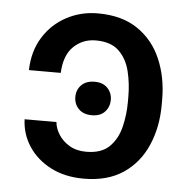

<svg xmlns="http://www.w3.org/2000/svg" viewBox="-45 -598 641 651"><g transform="rotate(5 275.5 -272.0)"><path d="M46.2 -173.3H154.5Q156.2 -152 169.6 -130.9Q182.9 -109.7 206.7 -95.7Q230.5 -81.7 263.8 -81.7Q315 -81.7 342.2 -108.3Q369.3 -134.9 379.6 -176.5Q389.9 -218 389.9 -262.4V-280.2Q389.9 -324.9 379.8 -366.3Q369.7 -407.7 342.5 -434.1Q315.3 -460.6 263.5 -460.6Q219.5 -460.6 188.4 -430.9Q157.3 -401.3 154.5 -340.6H46.2Q47.9 -405.2 77.6 -452.8Q107.2 -500.4 156.1 -526.5Q204.9 -552.6 262.8 -552.6Q344.8 -552.6 398.4 -516Q452.1 -479.4 478.5 -417.6Q505 -355.8 505 -280.2V-262.4Q505 -187.1 478.3 -125.2Q451.7 -63.2 398.1 -26.6Q344.5 9.9 263.1 9.9Q198.5 9.9 150.4 -15.1Q102.3 -40.1 75.1 -81.7Q47.9 -123.2 46.2 -173.3ZM272 -206.7Q242.9 -206.7 226.9 -223.2Q210.9 -239.7 210.9 -263.5Q210.6 -287.6 226.7 -304.2Q242.9 -320.7 272 -320.7Q300.4 -320.7 316.1 -304Q331.7 -287.3 331.7 -263.5Q331.3 -239.7 315.9 -223.2Q300.4 -206.7 272 -206.7Z"/></g></svg>

Font: Inter Zeller Medium
Style: Regular
Weight: 500
Designer: Rasmus Andersson; Joe Bland
Foundry: zeller
Version: Version 3.015;git-dec3a8cb1